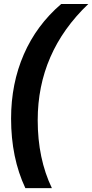

<svg xmlns="http://www.w3.org/2000/svg" viewBox="-20 -745 467 972"><path d="M426.8 -724.6Q170.9 -480.5 170.9 -136.7Q170.9 58.1 242.7 207.5H108.4Q36.1 53.7 36.1 -144.5Q36.1 -321.8 100.6 -469.7Q165 -617.7 289.6 -724.6Z"/></svg>

Font: Arimo
Style: Italic
Weight: 400
Italic angle: -12°
Designer: Steve Matteson
Foundry: Monotype Imaging Inc.
Version: Version 1.33